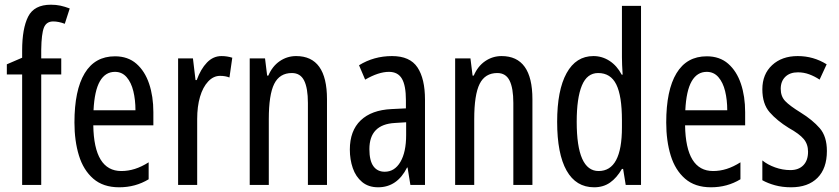

<svg xmlns="http://www.w3.org/2000/svg" viewBox="-20 -785 3562 815"><path d="M240 -469H155V0H74V-469H9V-512L74 -540V-571Q74 -664 99.5 -714.5Q125 -765 196 -765Q218 -765 236.5 -761Q255 -757 276 -749L255 -684Q242 -689 229.5 -691.5Q217 -694 206 -694Q177 -694 166.5 -668Q156 -642 155 -574V-537H240Z M468 -546Q523 -546 559 -514.5Q595 -483 613 -429.5Q631 -376 631 -309V-253H376Q379 -59 495 -59Q524 -59 552.5 -68Q581 -77 611 -96V-24Q555 10 486 10Q418 10 376 -26.5Q334 -63 315 -125Q296 -187 296 -265Q296 -402 339.5 -474Q383 -546 468 -546ZM468 -480Q427 -480 404 -440Q381 -400 377 -317H555Q555 -361 546 -398Q537 -435 517.5 -457.5Q498 -480 468 -480Z M920 -547Q944 -547 966 -540L954 -456Q937 -463 914 -463Q886 -463 863.5 -439Q841 -415 829 -374Q817 -333 817 -280V0H736V-537H799L810 -445H815Q832 -492 858.5 -519.5Q885 -547 920 -547Z M1237 -547Q1368 -547 1368 -364V0H1287V-348Q1287 -411 1271 -443Q1255 -475 1219 -475Q1167 -475 1144 -429Q1121 -383 1121 -279V0H1040V-537H1105L1114 -464H1119Q1136 -504 1167.5 -525.5Q1199 -547 1237 -547Z M1644 -547Q1720 -547 1752 -499Q1784 -451 1784 -362V0H1722L1710 -74H1708Q1666 10 1585 10Q1544 10 1517 -12.5Q1490 -35 1477.5 -71.5Q1465 -108 1465 -150Q1465 -230 1511 -274Q1557 -318 1642 -322L1703 -325V-360Q1703 -422 1686 -451Q1669 -480 1631 -480Q1587 -480 1530 -447L1504 -508Q1567 -547 1644 -547ZM1656 -263Q1548 -257 1548 -152Q1548 -103 1565 -79.5Q1582 -56 1613 -56Q1655 -56 1679.5 -97.5Q1704 -139 1704 -212V-266Z M2109 -547Q2240 -547 2240 -364V0H2159V-348Q2159 -411 2143 -443Q2127 -475 2091 -475Q2039 -475 2016 -429Q1993 -383 1993 -279V0H1912V-537H1977L1986 -464H1991Q2008 -504 2039.5 -525.5Q2071 -547 2109 -547Z M2502 10Q2425 10 2385 -61Q2345 -132 2345 -268Q2345 -402 2385 -474.5Q2425 -547 2499 -547Q2536 -547 2567.5 -526.5Q2599 -506 2619 -468H2623Q2620 -513 2620 -542V-760H2701V0H2636L2625 -68H2620Q2598 -30 2569.5 -10Q2541 10 2502 10ZM2521 -59Q2620 -59 2620 -244V-274Q2620 -378 2596 -426.5Q2572 -475 2519 -475Q2472 -475 2450 -422Q2428 -369 2428 -268Q2428 -59 2521 -59Z M2980 -546Q3035 -546 3071 -514.5Q3107 -483 3125 -429.5Q3143 -376 3143 -309V-253H2888Q2891 -59 3007 -59Q3036 -59 3064.5 -68Q3093 -77 3123 -96V-24Q3067 10 2998 10Q2930 10 2888 -26.5Q2846 -63 2827 -125Q2808 -187 2808 -265Q2808 -402 2851.5 -474Q2895 -546 2980 -546ZM2980 -480Q2939 -480 2916 -440Q2893 -400 2889 -317H3067Q3067 -361 3058 -398Q3049 -435 3029.5 -457.5Q3010 -480 2980 -480Z M3490 -144Q3490 -70 3450 -30Q3410 10 3338 10Q3301 10 3270 1.5Q3239 -7 3216 -20V-104Q3238 -86 3270 -74.5Q3302 -63 3335 -63Q3370 -63 3390 -83.5Q3410 -104 3410 -141Q3410 -173 3391.5 -195Q3373 -217 3328 -242Q3278 -273 3247 -308.5Q3216 -344 3216 -406Q3216 -470 3257.5 -508.5Q3299 -547 3366 -547Q3433 -547 3489 -512L3459 -447Q3438 -461 3415 -469.5Q3392 -478 3367 -478Q3333 -478 3313.5 -459Q3294 -440 3294 -408Q3294 -376 3313 -356Q3332 -336 3379 -307Q3429 -276 3459.5 -241Q3490 -206 3490 -144Z"/></svg>

Font: Noto Sans Myanmar ExtraCondensed
Style: Regular
Weight: 400
Width: 2
Designer: Monotype Design Team
Foundry: Monotype Imaging Inc.
Version: Version 2.107; ttfautohint (v1.8.4.7-5d5b)